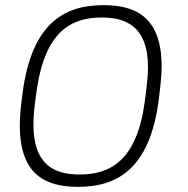

<svg xmlns="http://www.w3.org/2000/svg" viewBox="-20 -716 730 746"><path d="M283 10C430 10 562 -54 597 -330C605 -394 608 -428 608 -458C608 -648 509 -696 382 -696C235 -696 104 -631 68 -356C59 -291 57 -258 57 -228C57 -38 156 10 283 10ZM290 -38C189 -38 110 -77 110 -232C110 -257 111 -286 123 -368C156 -595 258 -648 375 -648C475 -648 555 -609 555 -454C555 -428 553 -400 542 -318C511 -91 407 -38 290 -38Z"/></svg>

Font: Chivo Light
Style: Italic
Weight: 300
Italic angle: -8°
Designer: Hector Gatti
Foundry: Omnibus-Type
Version: Version 1.003;PS 001.003;hotconv 1.0.70;makeotf.lib2.5.58329